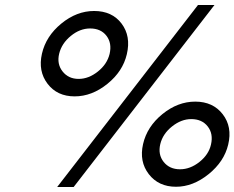

<svg xmlns="http://www.w3.org/2000/svg" viewBox="-20 -729 939 769"><path d="M746 -252Q706 -252 669 -222.5Q632 -193 622 -152Q612 -110 635.5 -80.5Q659 -51 701 -51Q742 -51 779 -80.5Q816 -110 825 -150Q835 -193 812 -222.5Q789 -252 746 -252ZM762 -322Q833 -322 872 -271.5Q911 -221 894 -150Q878 -82 815.5 -31.5Q753 19 685 19Q615 19 576 -31.5Q537 -82 553 -152Q569 -222 630.5 -272Q692 -322 762 -322ZM773 -709H839L275 20H209ZM341 -615Q300 -615 263.5 -585Q227 -555 217 -514Q207 -473 230.5 -443Q254 -413 295 -413Q335 -413 372 -442.5Q409 -472 419 -513Q429 -556 406.5 -585.5Q384 -615 341 -615ZM357 -685Q429 -685 467 -634.5Q505 -584 488 -512Q472 -443 410 -393Q348 -343 279 -343Q209 -343 170.5 -393.5Q132 -444 148 -514Q164 -584 225.5 -634.5Q287 -685 357 -685Z"/></svg>

Font: Miedinger
Style: Italic
Weight: 400
Italic angle: -13°
Version: Version 001.000